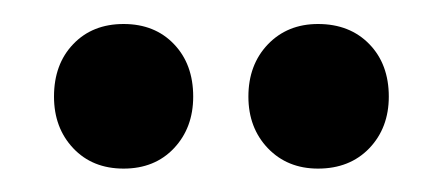

<svg xmlns="http://www.w3.org/2000/svg" viewBox="-20 -626 356 160"><path d="M83 -485.5Q57 -485.5 41 -502.5Q25 -519.5 25 -545.5Q25 -572.5 41 -589.2Q57 -606 83 -606Q109 -606 125 -589.2Q141 -572.5 141 -545.5Q141 -519.5 125 -502.5Q109 -485.5 83 -485.5ZM245 -485.5Q219.5 -485.5 203.2 -502.5Q187 -519.5 187 -545.5Q187 -572 203.2 -589Q219.5 -606 245 -606Q271.5 -606 287.8 -589.2Q304 -572.5 304 -545.5Q304 -519.5 287.8 -502.5Q271.5 -485.5 245 -485.5Z"/></svg>

Font: Fraunces 144pt S000 SemiBold
Style: Regular
Weight: 600
Version: Version 1.000; ttfautohint (v1.8.3)